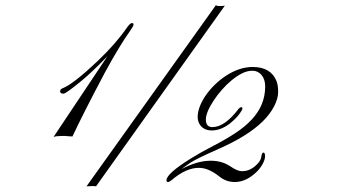

<svg xmlns="http://www.w3.org/2000/svg" viewBox="-20 -690 1231 700"><path d="M330.1 -10.7Q325.2 -11.7 319.3 -11.7Q309.1 -11.7 295.4 -10.7L766.6 -670.4Q773.9 -668 780.3 -668Q795.4 -668 799.8 -669.4ZM362.3 -425.3Q282.7 -274.9 244.1 -192.4Q241.7 -192.4 237.3 -192.9Q232.9 -193.4 227.5 -193.4L217.8 -194.3Q212.9 -194.3 207 -194.3Q185.5 -194.3 175.3 -190.9L371.6 -484.9Q314.9 -426.3 277.3 -395.5Q220.2 -348.6 211.9 -348.6Q199.2 -348.6 199.2 -356.4Q199.2 -364.3 206.1 -367.2L216.8 -372.1Q221.7 -374.5 230.2 -379.6Q238.8 -384.8 257.1 -398.7Q275.4 -412.6 295.9 -430.7L336.9 -468.3Q403.3 -531.7 443.8 -590.8Q455.1 -606 460.9 -606Q466.8 -606 466.8 -600.3Q466.8 -594.7 451.4 -573.2Q436 -551.8 412.8 -513.7Q389.6 -475.6 362.3 -425.3ZM642.1 -73.7Q699.2 -104 748 -104Q789.6 -104 819.8 -83.5Q845.7 -65.9 861.3 -65.9Q877 -65.9 888.9 -71Q900.9 -76.2 910.2 -84.5Q930.7 -102.1 932.6 -117.9Q934.6 -133.8 940.4 -133.8Q946.3 -133.8 946.3 -120.6Q946.3 -107.4 936.5 -90.3Q926.8 -73.2 911.1 -59.1Q875 -26.4 835.9 -26.4Q804.7 -26.4 779.8 -46.4Q740.2 -78.1 705.1 -78.1Q658.2 -78.1 605.5 -33.2Q597.7 -26.4 592.3 -26.4Q586.9 -26.4 586.9 -32.7Q586.9 -57.1 676.8 -112.8Q709.5 -133.3 757.1 -158Q804.7 -182.6 839.6 -205.8Q874.5 -229 898.4 -254.9Q946.8 -307.1 946.8 -374.5Q946.8 -400.9 933.6 -416.5Q920.4 -432.1 900.9 -432.1Q881.3 -432.1 862.5 -422.6Q843.8 -413.1 825 -397.7Q806.2 -382.3 789.1 -362.8Q772 -343.3 758.8 -323.2Q730.5 -279.8 730.5 -254.4Q730.5 -226.6 754.4 -226.6Q799.3 -226.6 850.1 -293.5Q855.5 -299.3 859.6 -299.3Q863.8 -299.3 863.8 -294.2Q863.8 -289.1 852.3 -273.7Q840.8 -258.3 818.8 -240.2Q785.2 -214.4 752.4 -214.4Q725.6 -214.4 711.4 -231.9Q700.7 -245.1 700.7 -263.4Q700.7 -281.7 708.7 -302.5Q716.8 -323.2 731 -343.5Q745.1 -363.8 764.4 -382.3Q783.7 -400.9 805.7 -415Q854 -445.8 900.9 -445.8Q967.8 -445.8 988.3 -394Q994.1 -378.4 994.1 -354.5Q994.1 -330.6 979.2 -302Q964.4 -273.4 936.5 -246.1Q881.3 -192.9 776.9 -147Q694.8 -110.8 673.6 -96.4Q652.3 -82 642.1 -73.7Z"/></svg>

Font: Pinyon Script
Style: Regular
Weight: 400
Designer: Nicole Fally
Foundry: Nicole Fally
Version: Version 1.005